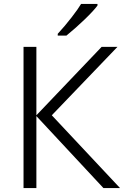

<svg xmlns="http://www.w3.org/2000/svg" viewBox="-20 -951 627 971"><path d="M272 -780Q308 -819 342 -863Q376 -907 390 -931H473V-923Q454 -897 409.5 -854Q365 -811 316 -771H272ZM99 -714H164V-368L494 -714H574L242 -368L587 0H503L164 -364V0H99Z"/></svg>

Font: OpenSansMMV
Style: Light
Weight: 300
Foundry: Ascender Corporation
Version: Version 4.001